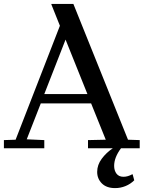

<svg xmlns="http://www.w3.org/2000/svg" viewBox="-20 -760 736 984"><path d="M356 -740 636 -44 696 -42V0H600Q565 47 565 90Q565 114 577 130Q589 146 613 146Q635 146 658 133L660 134L668 164Q649 183 623.5 193.5Q598 204 570 204Q526 204 502 180Q478 156 478 121Q478 85 501.5 53.5Q525 22 558 0H431V-42L522 -44L447 -230H189L117 -46L207 -42V0H0V-42L60 -44L287 -628L243 -738L244 -740ZM428 -278 316 -557 207 -278Z"/></svg>

Font: Minipax
Style: Regular
Weight: 400
Designer: Raphaël Ronot, Igor Stepanchenko (Cyrillic)
Foundry: steppetype
Version: Version 1.002